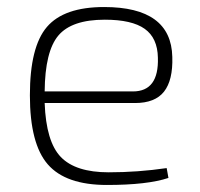

<svg xmlns="http://www.w3.org/2000/svg" viewBox="-20 -514 570 546"><path d="M364 -221H107Q111 -111 153 -67.5Q195 -24 289 -24Q372 -24 454 -36L459 -8Q399 12 284 12Q167 12 116 -46.5Q65 -105 65 -243Q65 -381 113.5 -437.5Q162 -494 276 -494Q467 -494 470 -352Q472 -286 446.5 -253.5Q421 -221 364 -221ZM107 -254H358Q432 -254 429 -350Q428 -406 391.5 -432Q355 -458 278 -458Q184 -458 146 -413Q108 -368 107 -254Z"/></svg>

Font: Exo 2.0 Extra Light
Style: Regular
Weight: 250
Designer: Natanael Gama
Version: Version 1.001;PS 001.001;hotconv 1.0.70;makeotf.lib2.5.58329